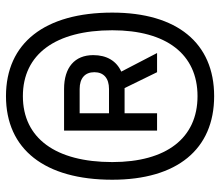

<svg xmlns="http://www.w3.org/2000/svg" viewBox="-66 -660 719 626"><g transform="rotate(-90 293.0 -346.5)"><path d="M293 -7.3C466.3 -7.3 565.4 -128.4 565.4 -339.4C565.4 -559.6 466.3 -686 293 -686C119.6 -686 20.5 -559.6 20.5 -339.4C20.5 -128.4 119.6 -7.3 293 -7.3ZM293 -61.5C156.2 -61.5 78.1 -163.1 78.1 -339.4C78.1 -524.4 156.2 -630.9 293 -630.9C429.7 -630.9 507.8 -524.4 507.8 -339.4C507.8 -163.1 429.7 -61.5 293 -61.5ZM180.7 -193.4H237.3V-299.3H316.4C317.4 -299.3 318.4 -299.3 319.3 -299.3L371.1 -193.4H433.6L373 -310.1C407.7 -325.7 426.8 -357.4 426.8 -401.4C426.8 -461.9 386.7 -496.6 316.4 -496.6H180.7ZM237.3 -350.1V-445.8H316.4C351.1 -445.8 371.1 -428.7 371.1 -397.9C371.1 -367.2 351.1 -350.1 316.4 -350.1Z"/></g></svg>

Font: Cascadia Mono NF Light
Style: Regular
Weight: 300
Monospace: yes
Designer: Aaron Bell
Foundry: Saja Typeworks
Version: Version 2404.023